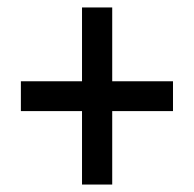

<svg xmlns="http://www.w3.org/2000/svg" viewBox="-20 -611 521 515"><path d="M281 -393V-591H200V-393H36V-313H200V-116H281V-313H444V-393Z"/></svg>

Font: Noto Sans Thai Cond Med
Style: Regular
Weight: 500
Width: 3
Designer: Monotype Design Team
Foundry: Monotype Imaging Inc.
Version: Version 2.002